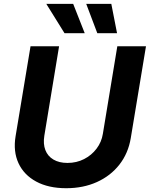

<svg xmlns="http://www.w3.org/2000/svg" viewBox="-20 -968 779 998"><path d="M324.2 10.3Q231.9 10.3 168.2 -24.2Q104.5 -58.6 76.2 -119.6Q47.9 -180.7 61 -259.8L138.7 -727.5H287.1L210.4 -262.2Q203.6 -219.7 215.8 -188Q228 -156.2 257.6 -138.7Q287.1 -121.1 330.6 -121.1Q377.9 -121.1 417 -141.1Q456.1 -161.1 481.9 -195.3Q507.8 -229.5 514.6 -272L589.8 -727.5H738.8L659.7 -250Q646.5 -170.9 600.6 -112.3Q554.7 -53.7 483.6 -21.7Q412.6 10.3 324.2 10.3ZM485.8 -795.4 428.2 -947.8H558.6L588.4 -795.4ZM315.4 -795.4 220.7 -947.8H360.4L420.4 -795.4Z"/></svg>

Font: Inter 18pt
Style: Bold Italic
Weight: 700
Italic angle: -9.3988°
Designer: Rasmus Andersson
Foundry: rsms
Version: Version 4.001;git-66647c0bb